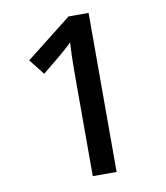

<svg xmlns="http://www.w3.org/2000/svg" viewBox="-81 -781 734 849"><g transform="rotate(-10 286.0 -357.0)"><path d="M374 0H267V-470Q267 -508 268 -539Q269 -570 271 -600Q258 -587 244 -574.5Q230 -562 212 -547L134 -483L79 -553L284 -714H374Z"/></g></svg>

Font: Noto Sans Adlam Unjoined Medium
Style: Regular
Weight: 500
Version: Version 3.001